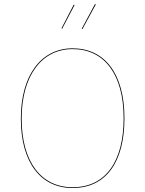

<svg xmlns="http://www.w3.org/2000/svg" viewBox="-20 -932 727 961"><path d="M455.4 -911.6 388.9 -787.9 392.3 -786.1 459.5 -909.6ZM349.1 -908.8 287.7 -790 291.1 -788.3 353.1 -906.7ZM343.1 -690.1C187.8 -690.1 84.3 -557.6 84.3 -338.1C84.3 -118.6 184.1 9.1 343.1 9.1C510.1 9.1 602.9 -119.8 602.9 -340C602.9 -563.6 504.1 -690.1 343.1 -690.1ZM343.1 -686.2C501.9 -686.2 598.8 -560.6 598.8 -340C598.8 -122.5 507.8 5.2 343.1 5.2C186.4 5.2 88.4 -121.6 88.4 -338.1C88.4 -554.9 190.1 -686.2 343.1 -686.2Z"/></svg>

Font: Fira Sans Four
Style: Regular
Weight: 100
Designer: Carrois Corporate & Edenspiekermann AG
Foundry: Carrois Corporate GbR & Edenspiekermann AG
Version: Version 4.203;PS 004.203;hotconv 1.0.88;makeotf.lib2.5.64775